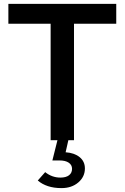

<svg xmlns="http://www.w3.org/2000/svg" viewBox="-20 -720 640 986"><path d="M240 0V-598H23V-700H577V-598H360V0H331L317 62Q362 65 389 87Q416 109 416 145Q416 188 382 217Q348 246 296 246Q257 246 226.5 236Q196 226 174 207L212 164Q247 192 290 192Q319 192 334.5 180Q350 168 350 147Q350 127 333 115.5Q316 104 286 104H249L275 0Z"/></svg>

Font: Red Hat Mono SemiBold
Style: Regular
Weight: 600
Monospace: yes
Designer: Pentagram, MCKL
Foundry: Pentagram, MCKL
Version: Version 1.023